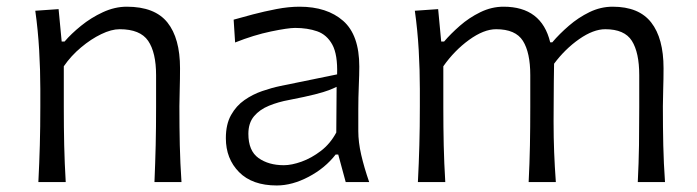

<svg xmlns="http://www.w3.org/2000/svg" viewBox="-20 -549 2102 579"><path d="M95.7 0Q98.6 -57.6 100.1 -111.1Q101.6 -164.6 101.6 -228.5V-280.8Q101.6 -337.4 98.1 -397.5Q94.7 -457.5 86.4 -516.6L156.7 -521.5L166 -423.8H174.8Q194.3 -446.8 224.4 -471.2Q254.4 -495.6 290.3 -512.2Q326.2 -528.8 362.3 -528.8Q446.8 -528.8 484.9 -481.2Q522.9 -433.6 522.9 -343.3Q522.9 -310.1 522 -280.8Q521 -251.5 521 -228.5Q521 -164.6 522.2 -111.1Q523.4 -57.6 527.3 0H445.8Q448.2 -57.6 449.5 -110.8Q450.7 -164.1 450.7 -226.1V-322.3Q450.7 -390.6 426.8 -425.8Q402.8 -460.9 340.8 -460.9Q315.9 -460.9 285.2 -446Q254.4 -431.2 224.4 -406Q194.3 -380.9 172.4 -349.1V-226.1Q172.4 -164.1 173.6 -110.8Q174.8 -57.6 178.2 0Z M814.5 10.3Q740.7 10.3 700.9 -30Q661.1 -70.3 661.1 -132.3Q661.1 -174.3 676.8 -202.1Q692.4 -230 717.3 -247.3Q742.2 -264.6 770.8 -274.4Q799.3 -284.2 825.2 -289.6L996.6 -324.7Q998.5 -384.3 982.2 -414.3Q965.8 -444.3 936.5 -454.6Q907.2 -464.8 870.1 -464.8Q848.6 -464.8 797.1 -454.1Q745.6 -443.4 689 -420.9L684.6 -489.7Q708.5 -496.6 742.7 -505.6Q776.9 -514.6 813.7 -521.7Q850.6 -528.8 883.3 -528.8Q966.3 -528.8 1014.9 -486.1Q1063.5 -443.4 1063.5 -348.1Q1063.5 -325.2 1062 -289.6Q1060.5 -253.9 1060.5 -220.2V-153.8Q1060.5 -120.1 1069.3 -82Q1078.1 -43.9 1093.3 0H1022.5L1000 -83H992.2Q960.4 -42 910.9 -15.9Q861.3 10.3 814.5 10.3ZM835.9 -50.8Q859.4 -50.8 889.4 -61.5Q919.4 -72.3 947.8 -94Q976.1 -115.7 994.1 -149.4L995.1 -287.1Q986.3 -282.7 971.9 -277.1Q957.5 -271.5 929.7 -264.4Q901.9 -257.3 852.1 -247.6Q819.3 -241.7 791.3 -230.2Q763.2 -218.8 746.1 -198.5Q729 -178.2 729 -145.5Q729 -94.2 759.5 -72.5Q790 -50.8 835.9 -50.8Z M1903.3 0Q1906.2 -57.6 1907 -110.8Q1907.7 -164.1 1907.7 -226.1V-322.3Q1907.7 -390.6 1885.5 -425.8Q1863.3 -460.9 1805.2 -460.9Q1769.5 -460.9 1726.8 -431.2Q1684.1 -401.4 1650.9 -356.9Q1650.4 -333 1650.1 -301.5Q1649.9 -270 1649.7 -238.5Q1649.4 -207 1649.4 -182.6Q1649.4 -133.8 1651.1 -90.1Q1652.8 -46.4 1656.2 0H1574.2Q1577.1 -57.6 1578.1 -110.8Q1579.1 -164.1 1579.1 -226.1V-322.3Q1579.1 -390.6 1556.9 -425.8Q1534.7 -460.9 1476.1 -460.9Q1439 -460.9 1394.5 -428.7Q1350.1 -396.5 1316.9 -349.1V-226.1Q1316.9 -164.1 1318.1 -110.8Q1319.3 -57.6 1322.8 0H1240.2Q1243.2 -57.6 1244.6 -111.1Q1246.1 -164.6 1246.1 -228.5V-280.8Q1246.1 -337.4 1242.7 -397.5Q1239.3 -457.5 1231 -516.6L1301.3 -521.5L1310.5 -423.8H1319.3Q1338.9 -446.8 1366.7 -471.2Q1394.5 -495.6 1428.5 -512.2Q1462.4 -528.8 1498.5 -528.8Q1613.3 -528.8 1639.2 -421.4H1645.5Q1667 -446.8 1695.6 -471.4Q1724.1 -496.1 1757.8 -512.5Q1791.5 -528.8 1827.6 -528.8Q1906.7 -528.8 1943.8 -481.2Q1981 -433.6 1981 -343.3Q1981 -310.1 1980 -280.8Q1979 -251.5 1979 -228.5Q1979 -164.6 1980.2 -111.1Q1981.4 -57.6 1985.4 0Z"/></svg>

Font: Pinar DS1 Regular
Style: Regular
Weight: 400
Designer: Amin Abedi
Version: Version 3.000